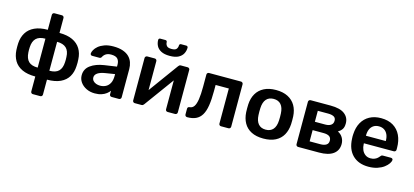

<svg xmlns="http://www.w3.org/2000/svg" viewBox="-72 -1308 4454 2064"><g transform="rotate(15 2155.5 -275.5)"><path d="M340 190Q329 190 322.5 183Q316 176 316 166V0Q226 0 167.5 -27.5Q109 -55 79.5 -105Q50 -155 46 -222Q44 -260 46 -298Q50 -365 80.5 -415Q111 -465 170 -492.5Q229 -520 316 -520V-686Q316 -696 322.5 -703Q329 -710 340 -710H422Q433 -710 439.5 -703Q446 -696 446 -686V-520Q534 -520 592.5 -492.5Q651 -465 681.5 -415Q712 -365 715 -298Q718 -260 715 -222Q712 -155 682.5 -105Q653 -55 594.5 -27.5Q536 0 446 0V166Q446 176 439.5 183Q433 190 422 190ZM316 -99V-421Q247 -421 213.5 -388Q180 -355 177 -289Q176 -275 176 -259.5Q176 -244 177 -231Q181 -164 214 -131.5Q247 -99 316 -99ZM446 -99Q516 -99 549 -132Q582 -165 585 -231Q586 -244 586 -259.5Q586 -275 585 -289Q583 -356 548.5 -388.5Q514 -421 446 -421Z M979 10Q927 10 885 -10.5Q843 -31 818.5 -65.5Q794 -100 794 -143Q794 -213 851 -254.5Q908 -296 1000 -310L1137 -330V-351Q1137 -393 1116 -416Q1095 -439 1044 -439Q1008 -439 985.5 -424.5Q963 -410 952 -386Q944 -373 929 -373H850Q839 -373 833.5 -379Q828 -385 828 -395Q829 -411 841.5 -434Q854 -457 879.5 -478.5Q905 -500 946 -515Q987 -530 1045 -530Q1108 -530 1151.5 -514.5Q1195 -499 1221 -473Q1247 -447 1259 -412Q1271 -377 1271 -338V-24Q1271 -14 1264 -7Q1257 0 1247 0H1166Q1155 0 1148.5 -7Q1142 -14 1142 -24V-63Q1129 -45 1107 -28Q1085 -11 1053.5 -0.5Q1022 10 979 10ZM1013 -85Q1048 -85 1076.5 -100Q1105 -115 1121.5 -146.5Q1138 -178 1138 -226V-247L1038 -231Q979 -222 950 -202Q921 -182 921 -153Q921 -131 934.5 -115.5Q948 -100 969 -92.5Q990 -85 1013 -85Z M1422 0Q1413 0 1406 -7Q1399 -14 1399 -23V-496Q1399 -506 1406 -513Q1413 -520 1423 -520H1506Q1517 -520 1523.5 -513Q1530 -506 1530 -496V-101L1495 -126L1770 -504Q1775 -511 1781 -515.5Q1787 -520 1797 -520H1873Q1882 -520 1889 -513.5Q1896 -507 1896 -498V-24Q1896 -14 1889 -7Q1882 0 1872 0H1789Q1778 0 1771.5 -7Q1765 -14 1765 -24V-401L1802 -396L1525 -16Q1521 -10 1514.5 -5Q1508 0 1498 0ZM1653 -588Q1593 -588 1557 -607Q1521 -626 1505.5 -656.5Q1490 -687 1490 -722Q1490 -730 1495 -735.5Q1500 -741 1509 -741H1566Q1575 -741 1580 -735.5Q1585 -730 1585 -722Q1585 -700 1599 -682.5Q1613 -665 1653 -665Q1695 -665 1708 -682.5Q1721 -700 1721 -722Q1721 -730 1726 -735.5Q1731 -741 1740 -741H1798Q1807 -741 1812 -735.5Q1817 -730 1817 -722Q1817 -687 1801 -656.5Q1785 -626 1749.5 -607Q1714 -588 1653 -588Z M2006 0Q1995 0 1988 -7Q1981 -14 1981 -25V-87Q1981 -109 2004 -111Q2034 -113 2052 -139Q2070 -165 2078.5 -219.5Q2087 -274 2087 -361V-496Q2087 -506 2093.5 -513Q2100 -520 2111 -520H2466Q2476 -520 2483 -513Q2490 -506 2490 -496V-24Q2490 -14 2483 -7Q2476 0 2466 0H2383Q2372 0 2365.5 -7Q2359 -14 2359 -24V-414H2212V-347Q2212 -251 2201.5 -184.5Q2191 -118 2166.5 -77.5Q2142 -37 2102.5 -18.5Q2063 0 2006 0Z M2855 10Q2775 10 2720.5 -18Q2666 -46 2637.5 -97Q2609 -148 2605 -216Q2604 -234 2604 -260Q2604 -286 2605 -304Q2609 -373 2638.5 -423.5Q2668 -474 2722.5 -502Q2777 -530 2855 -530Q2933 -530 2987.5 -502Q3042 -474 3071.5 -423.5Q3101 -373 3105 -304Q3106 -286 3106 -260Q3106 -234 3105 -216Q3101 -148 3072.5 -97Q3044 -46 2989.5 -18Q2935 10 2855 10ZM2855 -89Q2908 -89 2937 -122.5Q2966 -156 2969 -221Q2970 -236 2970 -260Q2970 -284 2969 -299Q2966 -364 2937 -397.5Q2908 -431 2855 -431Q2802 -431 2773 -397.5Q2744 -364 2741 -299Q2740 -284 2740 -260Q2740 -236 2741 -221Q2744 -156 2773 -122.5Q2802 -89 2855 -89Z M3241 0Q3231 0 3224 -7Q3217 -14 3217 -24V-496Q3217 -506 3224 -513Q3231 -520 3241 -520H3463Q3569 -520 3620 -481Q3671 -442 3671 -376Q3671 -334 3655 -311Q3639 -288 3611 -271Q3646 -255 3665.5 -222.5Q3685 -190 3685 -151Q3685 -79 3631.5 -39.5Q3578 0 3474 0ZM3345 -90H3465Q3505 -90 3529 -105Q3553 -120 3553 -152Q3553 -185 3531 -200Q3509 -215 3465 -215H3345ZM3345 -308H3461Q3501 -308 3524 -324.5Q3547 -341 3547 -373Q3547 -405 3523.5 -417.5Q3500 -430 3461 -430H3345Z M4024 10Q3913 10 3848 -54Q3783 -118 3778 -236Q3777 -246 3777 -261.5Q3777 -277 3778 -286Q3782 -362 3812.5 -416.5Q3843 -471 3897 -500.5Q3951 -530 4024 -530Q4105 -530 4160 -496.5Q4215 -463 4243 -403.5Q4271 -344 4271 -266V-245Q4271 -235 4264 -228Q4257 -221 4246 -221H3914Q3914 -221 3914 -218Q3914 -215 3914 -213Q3915 -178 3927.5 -148.5Q3940 -119 3964.5 -101Q3989 -83 4023 -83Q4051 -83 4070 -91.5Q4089 -100 4101 -111Q4113 -122 4118 -129Q4127 -141 4132.5 -143.5Q4138 -146 4149 -146H4235Q4245 -146 4251.5 -140Q4258 -134 4257 -125Q4256 -109 4240.5 -86Q4225 -63 4196 -41Q4167 -19 4123.5 -4.5Q4080 10 4024 10ZM3914 -305H4135V-308Q4135 -347 4122 -376.5Q4109 -406 4084 -422.5Q4059 -439 4024 -439Q3989 -439 3964 -422.5Q3939 -406 3926.5 -376.5Q3914 -347 3914 -308Z"/></g></svg>

Font: Rubik Light Medium
Style: Regular
Weight: 500
Version: Version 2.104